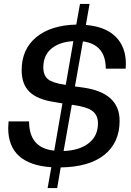

<svg xmlns="http://www.w3.org/2000/svg" viewBox="-20 -848 670 984"><path d="M273 116H224L243 9Q22 -6 22 -192Q22 -202 24 -226H129Q129 -89 258 -76L300 -318L259 -325Q172 -338 131.5 -377Q91 -416 91 -488Q91 -596 166 -657.5Q241 -719 371 -722L390 -828H439L420 -720Q520 -712 572.5 -660Q625 -608 625 -522Q625 -505 624 -496H522Q522 -620 405 -636L364 -405L408 -399Q593 -372 593 -229Q593 -117 515 -54.5Q437 8 291 10ZM356 -310 348 -311 306 -74Q387 -77 434.5 -114Q482 -151 482 -216Q482 -257 454.5 -278.5Q427 -300 356 -310ZM202 -503Q202 -462 225.5 -442.5Q249 -423 311 -414L317 -413L356 -637Q287 -634 244.5 -599.5Q202 -565 202 -503Z"/></svg>

Font: Creato Display Medium
Style: Italic
Weight: 500
Italic angle: -10°
Version: Version 1.000